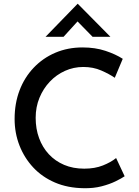

<svg xmlns="http://www.w3.org/2000/svg" viewBox="-20 -984 735 1012"><path d="M637 -55Q621 -44 589.5 -28.5Q558 -13 515.5 -2Q473 9 422 8Q337 7 269.5 -22Q202 -51 155 -101.5Q108 -152 82.5 -217.5Q57 -283 57 -357Q57 -439 83 -507.5Q109 -576 157.5 -627Q206 -678 271.5 -706Q337 -734 415 -734Q482 -734 536 -716Q590 -698 627 -674L585 -574Q556 -594 513.5 -612.5Q471 -631 419 -631Q368 -631 322.5 -610.5Q277 -590 242.5 -553.5Q208 -517 188 -468.5Q168 -420 168 -363Q168 -305 186 -256Q204 -207 237.5 -171Q271 -135 318 -115Q365 -95 424 -95Q480 -95 522.5 -112Q565 -129 592 -151ZM468 -790 377 -883 406 -890 315 -790H220L389 -964H390L562 -790Z"/></svg>

Font: Josefin Sans Thin Medium
Style: Regular
Weight: 500
Version: Version 2.000